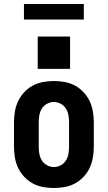

<svg xmlns="http://www.w3.org/2000/svg" viewBox="-20 -934 540 962"><path d="M250 8Q223 8 195.5 3Q168 -2 144 -15Q120 -28 101 -48.5Q82 -69 70.5 -93.5Q59 -118 54.5 -145.5Q50 -173 50 -200V-320Q50 -347 54.5 -374.5Q59 -402 70.5 -426.5Q82 -451 101 -471.5Q120 -492 144 -505Q168 -518 195.5 -523Q223 -528 250 -528Q277 -528 304.5 -523Q332 -518 356 -505Q380 -492 399 -471.5Q418 -451 429.5 -426.5Q441 -402 445.5 -374.5Q450 -347 450 -320V-200Q450 -173 445.5 -145.5Q441 -118 429.5 -93.5Q418 -69 399 -48.5Q380 -28 356 -15Q332 -2 304.5 3Q277 8 250 8ZM250 -97Q268 -97 284.5 -106Q301 -115 310.5 -130.5Q320 -146 323 -164Q326 -182 326 -200V-320Q326 -338 323 -356Q320 -374 310.5 -389.5Q301 -405 284.5 -414Q268 -423 250 -423Q232 -423 215.5 -414Q199 -405 189.5 -389.5Q180 -374 177 -356Q174 -338 174 -320V-200Q174 -182 177 -164Q180 -146 189.5 -130.5Q199 -115 215.5 -106Q232 -97 250 -97ZM169 -589V-751H331V-589ZM100 -836V-914H400V-836Z"/></svg>

Font: Iosevka SS04 Extrabold
Style: Regular
Weight: 800
Monospace: yes
Designer: Belleve Invis
Foundry: Belleve Invis
Version: Version 19.0.0; ttfautohint (v1.8.4)